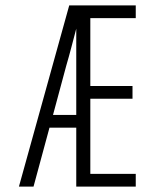

<svg xmlns="http://www.w3.org/2000/svg" viewBox="-20 -690 590 710"><path d="M50 0 236 -670H482V-623H314V-372H470V-325H314V-47H482V0H262V-218H163L104 0ZM176 -265H262V-584Q253 -550 244 -515.5Q235 -481 225 -447Z"/></svg>

Font: Lode Dark
Style: Regular
Weight: 400
Monospace: yes
Designer: Belleve Invis
Foundry: Belleve Invis
Version: Version 29.2.0; ttfautohint (v1.8.3)